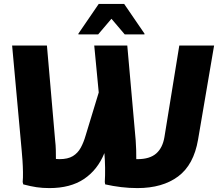

<svg xmlns="http://www.w3.org/2000/svg" viewBox="-20 -953 1140 982"><path d="M233 9Q197 9 167 4.5Q137 0 99 -10L96 -22Q98 -43 97.5 -73Q97 -103 95 -132.5Q93 -162 91 -182L42 -720H220L262 -235Q265 -210 265.5 -185.5Q266 -161 266 -140Q275 -139 284 -139Q327 -139 352.5 -154.5Q378 -170 393 -197.5Q408 -225 418 -260L485 -480L462 -720H631L674 -235Q676 -210 676.5 -185.5Q677 -161 677 -139Q680 -139 683 -139Q746 -139 779 -168Q812 -197 821 -252L897 -720H1075L993 -239Q971 -110 891 -50.5Q811 9 683 9Q641 9 599.5 4Q558 -1 518 -10L516 -22Q518 -55 517.5 -94Q517 -133 514 -170Q479 -84 409.5 -37.5Q340 9 233 9ZM381 -777V-781L485 -933H615L719 -781V-777H618L550 -857L482 -777Z"/></svg>

Font: Kufam
Style: Bold
Weight: 700
Designer: Wael Morcos, Artur Schmal
Foundry: Original Type
Version: Version 1.300; ttfautohint (v1.8.3)